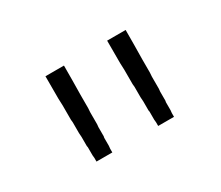

<svg xmlns="http://www.w3.org/2000/svg" viewBox="-69 -922 713 620"><g transform="rotate(-30 287.5 -611.5)"><path d="M143 -451V-455V-465L142 -475V-485V-495V-505L141 -510V-520V-535V-544L140 -559V-574V-584V-599L139 -609V-623V-648V-663L138 -688V-698V-712V-722Q138 -747 138 -772H207Q207 -717 206 -663V-648V-623V-614L205 -599V-589V-584V-574V-569V-559V-554L204 -544V-535V-520V-510L203 -505V-495V-485V-475L202 -465V-455V-451ZM373 -451V-455V-465L372 -475V-485V-495V-505L371 -510V-520V-535V-544L370 -559V-574V-584V-599L369 -609V-623V-648V-663L368 -688V-698V-712V-722Q368 -747 368 -772H437Q437 -717 436 -663V-648V-623V-614L435 -599V-589V-584V-574V-569V-559V-554L434 -544V-535V-520V-510L433 -505V-495V-485V-475L432 -465V-455V-451Z"/></g></svg>

Font: Jozsika Light
Style: Regular
Weight: 300
Monospace: yes
Designer: Belleve Invis
Foundry: Belleve Invis
Version: 2.1.0